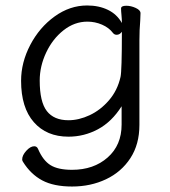

<svg xmlns="http://www.w3.org/2000/svg" viewBox="-20 -506 620 701"><path d="M230 -7Q150 -7 103.5 -60Q57 -113 57 -211Q57 -278 90.5 -342Q124 -406 179.5 -446Q235 -486 298 -486Q341 -486 374 -470Q407 -454 425 -422Q425 -436 423.5 -451Q422 -466 422 -475Q422 -485 441 -485Q458 -485 475.5 -477Q493 -469 493 -458V-457L492 -431Q489 -397 489 -358V-50Q489 21 456 71.5Q423 122 367 148.5Q311 175 243 175Q176 175 134 152.5Q92 130 64 85Q61 81 61 76Q61 61 76 44.5Q91 28 105 28Q115 28 119 38Q137 80 164.5 97Q192 114 243 114Q322 114 373 69Q424 24 424 -51V-118Q388 -61 337.5 -34Q287 -7 230 -7ZM230 -67Q268 -67 307.5 -85.5Q347 -104 378 -140Q409 -176 420 -225Q425 -246 425 -390Q417 -379 406 -379Q398 -379 393 -385Q378 -405 352.5 -416Q327 -427 299 -427Q252 -427 212 -395.5Q172 -364 148.5 -314Q125 -264 125 -212Q125 -134 151 -100.5Q177 -67 230 -67Z"/></svg>

Font: Iansui 0.93
Style: Regular
Weight: 400
Designer: But Ko / Fontworks Inc.
Foundry: zi-hi.com / Fontworks Inc.
Version: Version 0.931